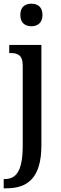

<svg xmlns="http://www.w3.org/2000/svg" viewBox="-28 -779 328 1039"><path d="M142 -637C174 -637 202 -654 202 -698C202 -743 174 -759 142 -759C109 -759 82 -743 82 -698C82 -654 109 -637 142 -637ZM-8 240H7C118 240 196 187 196 8V-536H22V-492H28C65 -492 95 -483 95 -425V8C95 148 59 190 -3 190H-8Z"/></svg>

Font: Noto Serif Bengali Condensed Medium
Style: Regular
Weight: 500
Width: 3
Designer: Juan Bruce, Universal Thirst, Indian Type Foundry and the Monotype Design Team.
Foundry: Monotype Imaging Inc.
Version: Version 2.003